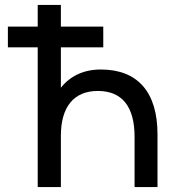

<svg xmlns="http://www.w3.org/2000/svg" viewBox="-20 -759 706 779"><path d="M12 -651V-567H133V0H227V-208C227 -326 280 -390 377 -390C475 -390 526 -327 526 -204V0H619V-214C619 -385 539 -477 389 -477C320 -477 265 -451 227 -403V-567H399V-651H227V-739H133V-651Z"/></svg>

Font: Involve Medium
Style: Regular
Weight: 500
Designer: Stefan Peev
Foundry: Context Ltd.
Version: Version 1.001